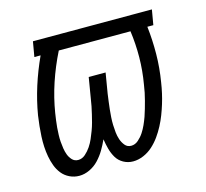

<svg xmlns="http://www.w3.org/2000/svg" viewBox="-83 -613 765 714"><g transform="rotate(-15 300.0 -256.0)"><path d="M346 8Q326 8 309 -1.5Q292 -11 282.5 -27Q273 -43 268 -61.5Q263 -80 260 -100Q251 -80 240 -61.5Q229 -43 214 -27Q199 -11 179 -1.5Q159 8 139 8Q119 8 101.5 -0.5Q84 -9 72.5 -23.5Q61 -38 54.5 -55.5Q48 -73 44.5 -92Q41 -111 40 -130.5Q39 -150 40 -169.5Q41 -189 43 -209Q45 -229 48 -249Q57 -303 74 -356.5Q91 -410 115 -462H91L101 -520H559L549 -462H526Q532 -410 531.5 -356.5Q531 -303 522 -249Q519 -229 514.5 -209Q510 -189 504 -169.5Q498 -150 490.5 -130.5Q483 -111 473 -92Q463 -73 450.5 -55.5Q438 -38 422 -23.5Q406 -9 386 -0.5Q366 8 346 8ZM150 -50Q150 -50 150 -50Q150 -50 150 -50Q165 -50 177.5 -61Q190 -72 199 -85.5Q208 -99 214 -113Q220 -127 225.5 -141.5Q231 -156 235 -171Q239 -186 242.5 -201Q246 -216 249 -230.5Q252 -245 254 -260L267 -338H332L319 -260Q317 -245 315 -230.5Q313 -216 311.5 -201Q310 -186 309 -171.5Q308 -157 308.5 -142Q309 -127 310.5 -113Q312 -99 316.5 -85.5Q321 -72 330 -61Q339 -50 354 -50Q369 -50 381.5 -61Q394 -72 402.5 -85Q411 -98 417.5 -112.5Q424 -127 429 -141Q434 -155 438 -169.5Q442 -184 446 -198.5Q450 -213 453 -228Q456 -243 458 -257Q467 -309 467.5 -360.5Q468 -412 461 -462H185Q158 -408 139.5 -352.5Q121 -297 112 -241Q110 -227 108 -213.5Q106 -200 105 -186.5Q104 -173 103.5 -159Q103 -145 104 -132Q105 -119 107 -106Q109 -93 113.5 -81Q118 -69 127 -59.5Q136 -50 150 -50Z"/></g></svg>

Font: Iosevka SS04 Light Extended
Style: Italic
Weight: 300
Width: 7
Italic angle: -9°
Monospace: yes
Designer: Belleve Invis
Foundry: Belleve Invis
Version: Version 19.0.0; ttfautohint (v1.8.4)